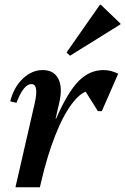

<svg xmlns="http://www.w3.org/2000/svg" viewBox="-20 -793 530 813"><path d="M105.2 -17.1 167.5 -290.3H217.3Q266.5 -402.2 312.6 -449.3Q358.7 -496.3 418.2 -496.3Q450 -496.3 480.5 -480.8L411.2 -322.5H394.5L320.3 -440.3H365.4V-409.6Q329.1 -409.6 289.8 -360.4Q250.5 -311.2 215.3 -223Q180 -134.9 152.8 -17.1ZM45.4 0 127.1 -356.1Q135.9 -395.5 132.7 -416.2Q129.5 -436.9 113 -436.9Q79.5 -436.9 49.9 -357.7L23.3 -363.8Q38.6 -423.9 76.7 -460.1Q114.7 -496.3 161.2 -496.3Q208 -496.3 226.8 -459.7Q245.6 -423.1 231.6 -361.1L148.9 0ZM276.6 -557.1 261.7 -570.8 403.4 -773.3H406.5L490.2 -693.1V-690Z"/></svg>

Font: Platypi Light
Style: Italic
Weight: 300
Italic angle: -13°
Designer: David Sargent
Foundry: Bolt Cutter Type
Version: Version 1.200